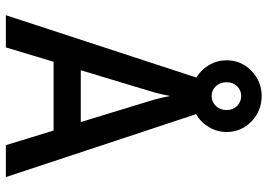

<svg xmlns="http://www.w3.org/2000/svg" viewBox="-149 -765 914 656"><g transform="rotate(90 308.0 -437.0)"><path d="M426 -163H191L142 0H32L245 -651Q218 -667 202 -694.5Q186 -722 186 -754Q186 -804 222 -839Q258 -874 308 -874Q359 -874 395 -839Q431 -804 431 -754Q431 -722 414.5 -694Q398 -666 370 -650L585 0H476ZM261 -754Q261 -732 274.5 -717.5Q288 -703 308 -703Q328 -703 342 -717.5Q356 -732 356 -754Q356 -776 342 -790Q328 -804 308 -804Q288 -804 274.5 -790Q261 -776 261 -754ZM397 -256 326 -488Q315 -524 308 -561Q301 -524 290 -488L220 -256Z"/></g></svg>

Font: Overpass Mono Light
Style: Bold
Weight: 600
Monospace: yes
Designer: Delve Withrington, Dave Bailey
Foundry: Delve Fonts
Version: Version 1.000;DELV;Overpass